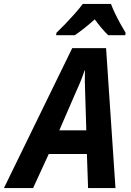

<svg xmlns="http://www.w3.org/2000/svg" viewBox="-81 -961 671 981"><path d="M-61 0 288 -715H461L509 0H369L363 -174H168L88 0ZM222 -295H360L354 -491Q353 -519 352.5 -546Q352 -573 353 -601H351Q343 -576 333 -551Q323 -526 310 -498ZM207 -793Q228 -813 252.5 -838.5Q277 -864 301 -891Q325 -918 342 -941H486Q494 -919 507 -892Q520 -865 534.5 -839Q549 -813 561 -793L559 -781H472Q456 -796 437.5 -818Q419 -840 403 -862Q351 -815 301 -781H206Z"/></svg>

Font: Noto Sans SemiCondensed
Style: Bold Italic
Weight: 700
Width: 4
Italic angle: -12°
Designer: Monotype Design Team
Foundry: Monotype Imaging Inc.
Version: Version 2.013; ttfautohint (v1.8.4.7-5d5b)